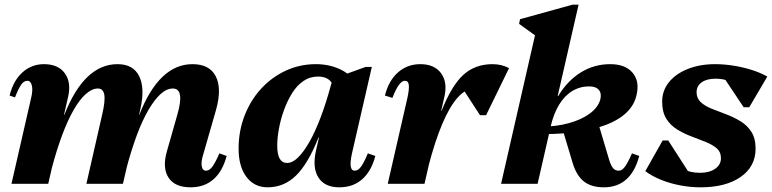

<svg xmlns="http://www.w3.org/2000/svg" viewBox="-20 -785 3297 820"><path d="M794 15Q727 15 700 -26Q673 -67 692 -136L737 -294Q770 -407 718 -407Q692 -407 666 -383.5Q640 -360 614 -315.5Q588 -271 564.5 -208Q541 -145 520 -66H467L481 -295H575Q660 -511 802 -511Q875 -511 901.5 -459Q928 -407 903 -317L849 -129Q838 -95 841.5 -75.5Q845 -56 860 -56Q874 -56 886.5 -72.5Q899 -89 917 -130L948 -119Q931 -54 892 -19.5Q853 15 794 15ZM29 0 113 -367Q121 -400 116 -420Q111 -440 97 -440Q82 -440 70.5 -423.5Q59 -407 44 -369L21 -377Q37 -441 76 -476Q115 -511 168 -511Q228 -511 256.5 -472.5Q285 -434 271 -372L186 0ZM148 -66 162 -295H255Q340 -511 482 -511Q549 -511 574.5 -459.5Q600 -408 579 -317L505 0H349L416 -294Q430 -353 425.5 -380Q421 -407 398 -407Q373 -407 346.5 -383.5Q320 -360 294.5 -315.5Q269 -271 245.5 -208Q222 -145 201 -66Z M1123 15Q1066 15 1032.5 -29.5Q999 -74 999 -150Q999 -225 1024.5 -291Q1050 -357 1095 -406Q1140 -455 1200 -483Q1260 -511 1329 -511Q1384 -511 1429.5 -490.5Q1475 -470 1498 -433L1412 -358Q1412 -411 1394.5 -434.5Q1377 -458 1338 -458Q1303 -458 1275 -438.5Q1247 -419 1226.5 -385.5Q1206 -352 1192 -312.5Q1178 -273 1171 -234Q1164 -195 1164 -163Q1164 -89 1206 -89Q1229 -89 1253 -112.5Q1277 -136 1301.5 -179Q1326 -222 1349.5 -284Q1373 -346 1394 -424L1449 -396L1439 -197H1340Q1296 -86 1244.5 -35.5Q1193 15 1123 15ZM1429 15Q1366 15 1339.5 -27.5Q1313 -70 1330 -144L1403 -462H1439L1541 -499H1568L1483 -129Q1475 -92 1478 -74Q1481 -56 1495 -56Q1509 -56 1521.5 -72.5Q1534 -89 1551 -130L1583 -119Q1566 -54 1527 -19.5Q1488 15 1429 15Z M1757 -76 1772 -312H1866Q1909 -420 1959 -465.5Q2009 -511 2084 -511Q2122 -511 2154 -494L2056 -293H2030L1945 -424H2001V-405Q1967 -405 1933.5 -367Q1900 -329 1869 -256Q1838 -183 1810 -76ZM1636 0 1720 -367Q1728 -404 1726 -422Q1724 -440 1709 -440Q1684 -440 1656 -367L1624 -377Q1640 -441 1680 -476Q1720 -511 1775 -511Q1835 -511 1863.5 -472.5Q1892 -434 1878 -372L1793 0Z M2120 0 2279 -696 2300 -609 2197 -683 2201 -703 2425 -765H2451L2276 0ZM2559 15Q2506 15 2474.5 -9.5Q2443 -34 2427 -85L2384 -228L2532 -269L2582 -101Q2590 -76 2599 -66Q2608 -56 2623 -56Q2636 -56 2648.5 -72.5Q2661 -89 2679 -130L2710 -119Q2693 -53 2655 -19Q2617 15 2559 15ZM2289 -212V-244Q2355 -244 2409.5 -259Q2464 -274 2499.5 -300.5Q2535 -327 2544 -361Q2550 -386 2537.5 -401Q2525 -416 2496 -416Q2457 -416 2424.5 -396.5Q2392 -377 2368.5 -339Q2345 -301 2332 -246L2278 -252L2267 -371L2364 -375Q2404 -441 2461 -476Q2518 -511 2586 -511Q2651 -511 2682 -474Q2713 -437 2698 -377Q2686 -324 2635 -287Q2584 -250 2497 -231Q2410 -212 2289 -212Z M2972 15Q2928 15 2884 6.5Q2840 -2 2802 -17.5Q2764 -33 2736 -54L2810 -185H2834L2926 -42L2855 -44V-109Q2870 -78 2899 -62.5Q2928 -47 2970 -47Q3009 -47 3034 -64Q3059 -81 3059 -109Q3059 -136 3041 -151.5Q3023 -167 2994.5 -178.5Q2966 -190 2934 -202Q2902 -214 2873 -231.5Q2844 -249 2826 -277.5Q2808 -306 2808 -351Q2808 -398 2837 -434Q2866 -470 2917.5 -490.5Q2969 -511 3034 -511Q3073 -511 3113.5 -504.5Q3154 -498 3191.5 -486Q3229 -474 3257 -458L3180 -327H3156L3064 -465L3138 -463V-400Q3126 -423 3099 -436Q3072 -449 3036 -449Q2999 -449 2977 -433.5Q2955 -418 2955 -391Q2955 -365 2973 -348.5Q2991 -332 3020 -320.5Q3049 -309 3081 -297Q3113 -285 3142 -267.5Q3171 -250 3189 -222Q3207 -194 3207 -150Q3207 -74 3143.5 -29.5Q3080 15 2972 15Z"/></svg>

Font: Platypi Light
Style: Bold Italic
Weight: 700
Italic angle: -13°
Version: Version 1.200